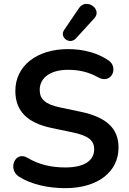

<svg xmlns="http://www.w3.org/2000/svg" viewBox="-20 -971 671 1001"><path d="M472 -876C515 -923 430 -984 392 -929L314 -814C289 -777 343 -735 376 -771ZM320 10C490 10 598 -75 598 -202C598 -302 534 -360 402 -388L293 -411C216 -427 187 -454 187 -502C187 -565 242 -607 334 -607C392 -607 441 -596 491 -568C561 -529 600 -619 546 -656C489 -695 415 -715 335 -715C172 -715 60 -628 60 -497C60 -393 121 -331 248 -304L358 -281C440 -264 471 -239 471 -193C471 -137 425 -98 320 -98C248 -98 182 -113 124 -148C59 -187 18 -89 79 -50C141 -10 231 10 320 10Z"/></svg>

Font: Nunito
Style: Bold
Weight: 700
Designer: Vernon Adams
Foundry: Vernon Adams
Version: Version 3.602